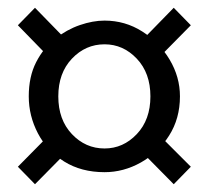

<svg xmlns="http://www.w3.org/2000/svg" viewBox="-20 -577 537 494"><path d="M101 -435 26 -512 70 -557 149 -476ZM249 -195Q297 -195 332 -232Q367 -269 367 -329Q367 -389 332 -426Q297 -463 249 -463Q200 -463 165 -426Q130 -389 130 -329Q130 -269 165 -232Q200 -195 249 -195ZM348 -476 427 -557 471 -512 395 -435ZM149 -183 70 -103 26 -148 101 -224ZM395 -224 471 -148 427 -103 348 -183ZM443 -329Q443 -272 415 -228Q387 -184 342.5 -159Q298 -134 249 -134Q189 -134 145 -161.5Q101 -189 77.5 -234Q54 -279 54 -329Q54 -380 73 -417Q92 -454 122 -477.5Q152 -501 185.5 -512.5Q219 -524 249 -524Q302 -524 346 -496Q390 -468 416.5 -423.5Q443 -379 443 -329Z"/></svg>

Font: Narnoor ExtraBold
Style: Regular
Weight: 800
Designer: S. Sridhar Murthy
Foundry: SIL International
Version: Version 3.000